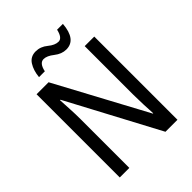

<svg xmlns="http://www.w3.org/2000/svg" viewBox="-250 -1034 1165 1165"><g transform="rotate(-45 332.5 -451.5)"><path d="M450 -903Q437 -845 405 -845Q375 -845 340.5 -873.5Q306 -902 265 -902Q220 -902 197 -866Q174 -830 169 -777H219Q231 -835 266 -835Q294 -835 330 -806.5Q366 -778 405 -778Q490 -778 500 -903ZM580 -714H498V-299Q498 -260 500 -213Q502 -166 504 -132H501L188 -714H85V0H167V-419Q167 -461 164.5 -505Q162 -549 160 -588H164L477 0H580Z"/></g></svg>

Font: Noto Sans UI SemiCondensed
Style: Regular
Weight: 400
Width: 4
Designer: Monotype Design Team
Foundry: Monotype Imaging Inc.
Version: 1.001